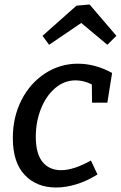

<svg xmlns="http://www.w3.org/2000/svg" viewBox="-20 -823 537 853"><path d="M139 -216Q139 -140 169 -103.5Q199 -67 251 -67Q308 -67 384 -110L413 -48Q367 -19 320 -4.5Q273 10 229 10Q143 10 90 -45.5Q37 -101 37 -210Q37 -303 75.5 -378.5Q114 -454 180.5 -497Q247 -540 326 -540Q403 -540 478 -499L457 -367H389L388 -448Q352 -466 316 -466Q265 -466 224.5 -431Q184 -396 161.5 -338.5Q139 -281 139 -216ZM378 -803 497 -664 457 -624 341 -721 198 -624 169 -664 320 -798Z"/></svg>

Font: Bitter Pro Medium
Style: Italic
Weight: 500
Italic angle: -9°
Designer: Sol Matas, and Bitter project Authors
Foundry: Sol Matas
Version: Version 1.010